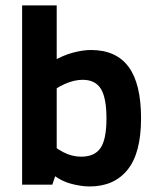

<svg xmlns="http://www.w3.org/2000/svg" viewBox="-20 -683 583 710"><path d="M311.5 6.5Q282.5 6.5 245.6 -2.7Q208.6 -11.9 175.9 -37L189.9 -48.5L173.4 0H61.8V-663.1H189.7V-446L177.2 -457.6Q213.6 -478.6 249.8 -488.3Q286.1 -498.1 316.3 -498.1Q409.6 -498.1 455.6 -435.7Q501.6 -373.4 501.6 -245.6Q501.6 -116.9 451.7 -55.2Q401.7 6.5 311.5 6.5ZM280.1 -103.6Q330 -103.6 351.9 -135.9Q373.7 -168.1 373.7 -245.3Q373.7 -320.9 353.1 -354.4Q332.4 -387.9 285.3 -387.9Q255 -387.9 219.8 -372.6Q184.7 -357.3 138 -319.8L189.7 -426.8V-97.2L138.9 -174.6Q181.3 -137.4 213.6 -120.5Q246 -103.6 280.1 -103.6Z"/></svg>

Font: Anaheim
Style: Regular
Weight: 400
Designer: Vernon Adams
Foundry: Vernon Adams
Version: Version 2.001